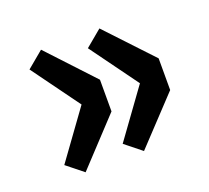

<svg xmlns="http://www.w3.org/2000/svg" viewBox="-85 -615 714 655"><g transform="rotate(-20 271.5 -287.5)"><path d="M122 -65 62 -113 188 -287 62 -460 122 -510 276 -345V-230ZM334 -65 274 -113 400 -287 274 -460 334 -510 489 -345V-230Z"/></g></svg>

Font: Noto Sans HK Thin ExtraBold
Style: Regular
Weight: 800
Version: Version 2.004-H2;hotconv 1.0.118;makeotfexe 2.5.65603